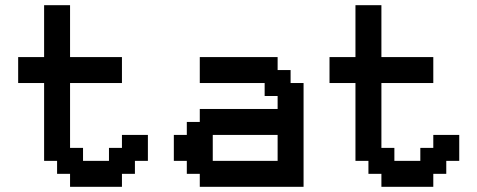

<svg xmlns="http://www.w3.org/2000/svg" viewBox="-20 -720 1840 740"><path d="M50 -400H150V-100H200V-50H250V0H450V-50H500V-100H550V-200H450V-150H400V-100H300V-150H250V-400H450V-500H250V-700H150V-500H50Z M650 -100H700V-50H750V0H1150V-400H1100V-450H1050V-500H750V-400H1000V-350H1050V-300H750V-250H700V-200H650ZM800 -100V-200H1050V-100Z M1250 -400H1350V-100H1400V-50H1450V0H1650V-50H1700V-100H1750V-200H1650V-150H1600V-100H1500V-150H1450V-400H1650V-500H1450V-700H1350V-500H1250Z"/></svg>

Font: Matrix Sans Video
Style: Regular
Weight: 400
Designer: Brad Neil
Version: Version 1.100